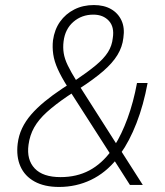

<svg xmlns="http://www.w3.org/2000/svg" viewBox="-20 -733 653 761"><path d="M214 8Q156 8 117 -13.5Q78 -35 61 -73.5Q44 -112 50 -163Q54 -196 67.5 -224.5Q81 -253 103.5 -279Q126 -305 157 -330.5Q188 -356 227 -382L255 -400L247 -390Q223 -428 209 -459Q195 -490 191 -518Q187 -546 190 -573Q196 -616 218 -647Q240 -678 274.5 -695.5Q309 -713 352 -713Q392 -713 420 -697Q448 -681 461.5 -652Q475 -623 469 -583Q465 -547 445.5 -515Q426 -483 389 -451Q352 -419 295 -382L294 -394L445 -157L434 -156Q462 -200 485.5 -264Q509 -328 523 -404H565Q549 -317 521 -245Q493 -173 457 -123L456 -141L546 0H495L428 -105L444 -104Q399 -48 340.5 -20Q282 8 214 8ZM220 -31Q284 -31 334 -57.5Q384 -84 423 -138L420 -118L259 -369H274L248 -352Q198 -318 165.5 -288.5Q133 -259 115.5 -228Q98 -197 93 -159Q85 -100 117.5 -65.5Q150 -31 220 -31ZM350 -675Q304 -675 271 -646.5Q238 -618 232 -569Q229 -545 232.5 -522.5Q236 -500 248.5 -474Q261 -448 284 -411L275 -412Q327 -447 359.5 -474Q392 -501 408 -526.5Q424 -552 427 -582Q434 -626 411.5 -650.5Q389 -675 350 -675Z"/></svg>

Font: Nunito Sans 10pt SemiCondensed ExtraLight
Style: Italic
Weight: 250
Width: 4
Italic angle: -9°
Designer: Vernon Adams
Foundry: Vernon Adams
Version: Version 3.101;gftools[0.9.27]